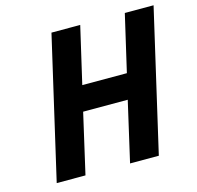

<svg xmlns="http://www.w3.org/2000/svg" viewBox="-100 -785 913 890"><g transform="rotate(-15 356.0 -340.0)"><path d="M417 0 483 -288H269L203 0H65L222 -680H360L297 -408H511L574 -680H712L555 0Z"/></g></svg>

Font: Titillium Web
Style: Bold Italic
Weight: 700
Italic angle: -13°
Version: Version 1.002;PS 57.000;hotconv 1.0.70;makeotf.lib2.5.55311